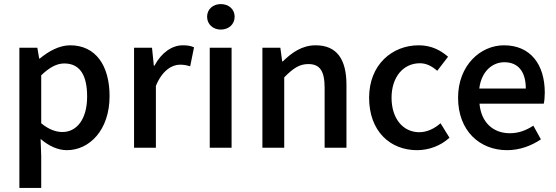

<svg xmlns="http://www.w3.org/2000/svg" viewBox="-20 -724 2727 941"><path d="M75 -490V197H182V40L179 -43C220 -8 264 12 308 12C417 12 517 -85 517 -253C517 -404 448 -502 324 -502C270 -502 217 -472 175 -437H172L163 -490ZM407 -251C407 -138 355 -77 286 -77C256 -77 220 -88 182 -120V-355C223 -394 258 -413 295 -413C374 -413 407 -352 407 -251Z M637 -490V0H744V-303C775 -379 823 -407 862 -407C882 -407 895 -404 912 -399L931 -492C916 -499 900 -502 876 -502C823 -502 771 -466 737 -402H734L725 -490Z M995 -642C995 -605 1024 -579 1062 -579C1101 -579 1130 -605 1130 -642C1130 -679 1101 -704 1062 -704C1024 -704 995 -679 995 -642ZM1008 -490V0H1115V-490Z M1266 -490V0H1373V-345C1416 -388 1446 -410 1491 -410C1547 -410 1571 -377 1571 -294V0H1678V-308C1678 -432 1632 -502 1527 -502C1460 -502 1410 -466 1366 -423H1363L1354 -490Z M1789 -245C1789 -82 1891 12 2024 12C2080 12 2138 -8 2183 -49L2139 -120C2111 -95 2074 -76 2035 -76C1955 -76 1899 -143 1899 -245C1899 -346 1956 -414 2038 -414C2070 -414 2096 -400 2123 -377L2176 -446C2140 -477 2095 -502 2032 -502C1903 -502 1789 -408 1789 -245Z M2225 -245C2225 -83 2331 12 2465 12C2528 12 2585 -10 2631 -41L2594 -108C2558 -85 2522 -71 2479 -71C2396 -71 2338 -125 2330 -216H2645C2648 -228 2650 -249 2650 -270C2650 -408 2580 -502 2450 -502C2335 -502 2225 -404 2225 -245ZM2557 -290H2329C2339 -373 2392 -419 2452 -419C2521 -419 2557 -371 2557 -290Z"/></svg>

Font: Cambridge Sans Medium
Style: Regular
Weight: 500
Version: Version 2.020;PS 002.020;hotconv 1.0.88;makeotf.lib2.5.64775